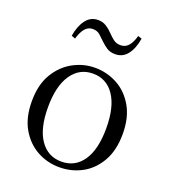

<svg xmlns="http://www.w3.org/2000/svg" viewBox="-142 -872 879 991"><g transform="rotate(20 298.0 -376.5)"><path d="M297 15Q231 15 174.5 -16Q118 -47 83 -107.5Q48 -168 48 -258Q48 -348 84 -408.5Q120 -469 177 -500Q234 -531 297 -531Q362 -531 419 -500.5Q476 -470 511.5 -409Q547 -348 547 -258Q547 -168 512 -107Q477 -46 420.5 -15.5Q364 15 297 15ZM297 -16Q372 -16 414.5 -78Q457 -140 457 -257Q457 -373 414.5 -436Q372 -499 297 -499Q223 -499 180 -436Q137 -373 137 -257Q137 -140 180 -78Q223 -16 297 -16ZM126 -645Q135 -700 160.5 -734Q186 -768 227 -768Q253 -768 272.5 -755.5Q292 -743 307 -727Q324 -709 340 -697Q356 -685 379 -685Q405 -685 422 -704.5Q439 -724 449 -761L470 -754Q461 -698 435.5 -665Q410 -632 369 -632Q341 -632 322.5 -644Q304 -656 289 -671Q272 -688 256.5 -701.5Q241 -715 217 -715Q192 -715 175 -695Q158 -675 147 -637Z"/></g></svg>

Font: Noto Serif KR
Style: Regular
Weight: 400
Designer: Ryoko NISHIZUKA  (kana & ideographs); Frank Grießhammer (Latin, Greek & Cyrillic); Wenlong ZHANG  (bopomofo); Sandoll Co
Foundry: Adobe
Version: Version 2.003-H1;hotconv 1.1.1;makeotfexe 2.6.0